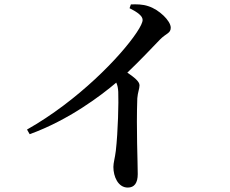

<svg xmlns="http://www.w3.org/2000/svg" viewBox="-20 -800 1040 867"><path d="M565 -763C601 -745 624 -728 624 -710C624 -699 615 -680 597 -653C525 -545 332 -345 102 -215L114 -194C291 -258 438 -370 505 -427C511 -414 513 -402 514 -385C516 -340 513 -205 503 -119C499 -86 492 -65 492 -46C492 -3 513 47 557 47C587 47 602 26 602 -14C602 -69 595 -217 600 -356C602 -383 610 -399 610 -415C610 -432 586 -451 555 -472C616 -530 666 -584 702 -621C730 -650 751 -649 751 -675C751 -706 698 -757 650 -772C624 -781 596 -781 571 -780Z"/></svg>

Font: Noto Serif HK SemiBold
Style: Regular
Weight: 600
Designer: Ryoko NISHIZUKA 西塚涼子 (kana & ideographs); Frank Grießhammer (Latin, Greek & Cyrillic); Wenlong ZHANG 张文龙 (bopomofo); San
Foundry: Adobe
Version: Version 2.001;hotconv 1.1.0;makeotfexe 2.6.0